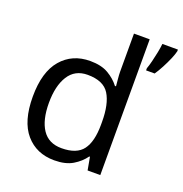

<svg xmlns="http://www.w3.org/2000/svg" viewBox="-137 -880 961 1010"><g transform="rotate(20 344.0 -375.0)"><path d="M275 10Q175 10 115 -59.5Q55 -129 55 -267Q55 -405 115.5 -475.5Q176 -546 276 -546Q338 -546 377.5 -523Q417 -500 442 -467H448Q447 -480 444.5 -505.5Q442 -531 442 -546V-760H530V0H459L446 -72H442Q418 -38 378 -14Q338 10 275 10ZM289 -63Q374 -63 408.5 -109.5Q443 -156 443 -250V-266Q443 -366 410 -419.5Q377 -473 288 -473Q217 -473 181.5 -416.5Q146 -360 146 -265Q146 -169 181.5 -116Q217 -63 289 -63ZM688 -751Q684 -733 672.5 -706Q661 -679 646 -650.5Q631 -622 616 -600H568V-612Q575 -631 581.5 -657.5Q588 -684 593.5 -711.5Q599 -739 601 -760H688Z"/></g></svg>

Font: Noto Serif Ottoman Siyaq
Style: Regular
Weight: 400
Designer: Sérgio Martins
Version: Version 1.005; ttfautohint (v1.8.4.7-5d5b)